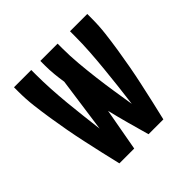

<svg xmlns="http://www.w3.org/2000/svg" viewBox="-139 -649 778 778"><g transform="rotate(-45 250.0 -260.0)"><path d="M124 0Q114 -41 105 -81.5Q96 -122 87 -163Q78 -204 70.5 -245Q63 -286 56.5 -327.5Q50 -369 45 -410.5Q40 -452 40 -494V-520H139V-494Q139 -452 141.5 -409.5Q144 -367 148 -324.5Q152 -282 157 -240Q162 -198 167 -156L200 -392Q196 -417 193.5 -442.5Q191 -468 191 -494V-520H290V-494Q290 -449 294 -404Q298 -359 303.5 -314Q309 -269 316 -224Q323 -179 330 -135Q336 -180 341 -224.5Q346 -269 350.5 -314Q355 -359 358 -404Q361 -449 361 -494V-520H460V-494Q460 -452 455 -410.5Q450 -369 443.5 -327.5Q437 -286 429.5 -245Q422 -204 413 -163Q404 -122 395 -81.5Q386 -41 376 0H291Q278 -46 265.5 -91.5Q253 -137 242 -183L209 0Z"/></g></svg>

Font: Iosevka Term Semibold
Style: Regular
Weight: 600
Monospace: yes
Designer: Belleve Invis
Foundry: Belleve Invis
Version: Version 31.4.0